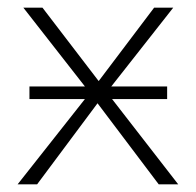

<svg xmlns="http://www.w3.org/2000/svg" viewBox="-20 -482 512 502"><path d="M446 0H395L235 -212L77 0H26L202 -223H57V-256H202L41 -462H91L238 -270L383 -462H433L271 -256H417V-223H273Z"/></svg>

Font: Ysabeau SC Light
Style: Regular
Weight: 300
Designer: Christian Thalmann (Catharsis Fonts)
Version: Version 0.003